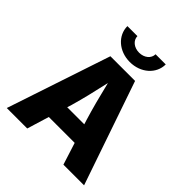

<svg xmlns="http://www.w3.org/2000/svg" viewBox="-251 -1110 1271 1271"><g transform="rotate(45 385.0 -474.0)"><path d="M22.9 0H214.4L261.7 -154.8H503.9L553.2 0H746.6L496.6 -727.5H265.6ZM383.3 -791C485.4 -791 563 -860.4 563 -948.2H467.8C467.8 -908.7 431.2 -878.4 383.3 -878.4C335 -878.4 297.9 -908.7 297.9 -948.2H204.1C204.1 -860.4 281.2 -791 383.3 -791ZM302.2 -286.6 312 -317.9C335.9 -400.4 357.4 -492.2 379.4 -590.3C402.8 -492.7 426.8 -400.9 452.1 -317.9L461.9 -286.6Z"/></g></svg>

Font: Inter ExtraBold
Style: Regular
Weight: 800
Designer: Rasmus Andersson
Foundry: rsms
Version: Version 4.001;git-9221beed3